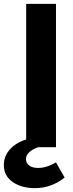

<svg xmlns="http://www.w3.org/2000/svg" viewBox="-70 -765 377 998"><path d="M-50 93Q-50 46 -18 11Q14 -24 66 -40V-745H221V0H129Q65 23 65 62Q65 82 81.5 95Q98 108 128 108Q172 108 221 79L266 158Q196 213 112 213Q42 213 -4 181Q-50 149 -50 93Z"/></svg>

Font: BLUETTI 2.0
Style: Bold
Weight: 700
Designer: Stijn de Vries
Foundry: tokotype
Version: Version 2.005;October 31, 2023;FontCreator 14.0.0.2814 64-bi